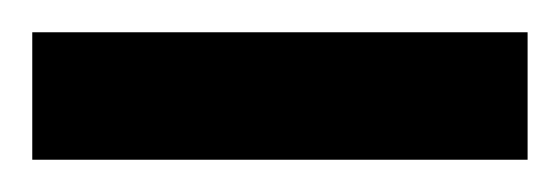

<svg xmlns="http://www.w3.org/2000/svg" viewBox="-20 0 347 119"><path d="M0 99V20H307V99Z"/></svg>

Font: Bricolage Grotesque 24pt Condensed
Style: Regular
Weight: 400
Width: 3
Designer: Mathieu Triay
Foundry: Atelier Triay
Version: Version 1.001;gftools[0.9.33.dev8+g029e19f]